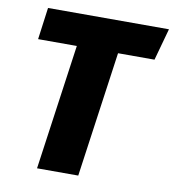

<svg xmlns="http://www.w3.org/2000/svg" viewBox="-79 -765 758 835"><g transform="rotate(10 300.0 -347.5)"><path d="M600 -695H66L47 -554H218L140 0H322L400 -554H561Z"/></g></svg>

Font: Fira Sans ExtraBold
Style: Italic
Weight: 800
Italic angle: -8°
Designer: bBox Type GmbH & Carrois Corporate GbR & Edenspiekermann AG
Foundry: bBox Type GmbH & Carrois Corporate GbR & Edenspiekermann AG
Version: Version 4.301;PS 004.301;hotconv 1.0.88;makeotf.lib2.5.64775